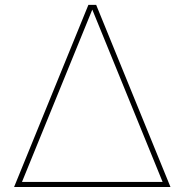

<svg xmlns="http://www.w3.org/2000/svg" viewBox="-20 -752 742 772"><path d="M665.5 0H36.6L335.4 -732.4H366.7ZM68.4 -20.5H633.8L351.1 -713.4Z"/></svg>

Font: Kumbh Sans Thin
Style: Regular
Weight: 250
Version: Version 1.004